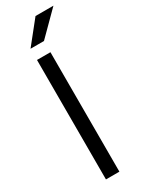

<svg xmlns="http://www.w3.org/2000/svg" viewBox="-223 -891 713 928"><g transform="rotate(-30 133.5 -427.0)"><path d="M66.7 -729.2H141.7L266.7 -854.2H166.7ZM66.7 0H141.7V-666.7H66.7Z"/></g></svg>

Font: Afacad
Style: Regular
Weight: 400
Designer: Kristian Moeller
Foundry: Dicotype
Version: Version 1.000